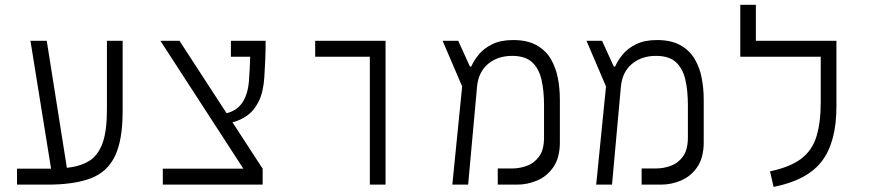

<svg xmlns="http://www.w3.org/2000/svg" viewBox="-20 -752 3556 782"><path d="M49.3 0V-64.9H177.7Q183.1 -64.9 188 -64.9L104 -585.9H170.4L252.4 -68.4Q307.1 -74.2 343.3 -96.7Q379.4 -119.1 397.5 -168.5Q415.5 -217.8 415.5 -305.2V-585.9H479.5V-298.8Q479.5 -181.2 448.2 -116.2Q417 -51.3 349.4 -25.6Q281.7 0 173.3 0Z M643.1 0V-64.9H971.2L633.3 -585.9H710.9L902.8 -291Q985.4 -310.1 994.1 -424.3Q997.6 -469.7 999 -521H920.4V-585.9H1062Q1062 -547.4 1060.3 -508.1Q1058.6 -468.8 1056.6 -438Q1052.7 -376.5 1033.4 -338.4Q1014.2 -300.3 985.8 -280.8Q957.5 -261.2 926.8 -253.9L1049.8 -64.9V0Z M1486.3 0V-521H1263.7V-585.9H1550.3V0Z M1822.3 0 1862.3 -399.9 1782.7 -585.9H1846.2L1894 -481H1899.4Q1909.7 -504.9 1929.9 -529.8Q1950.2 -554.7 1984.6 -571.8Q2019 -588.9 2069.8 -588.9Q2127.9 -588.9 2165.3 -567.9Q2202.6 -546.9 2223.4 -511.7Q2244.1 -476.6 2252.2 -433.6Q2260.3 -390.6 2260.3 -346.7V-172.9Q2260.3 -110.4 2234.4 -72.3Q2208.5 -34.2 2168.5 -17.1Q2128.4 0 2086.4 0H2007.3V-65.9H2067.4Q2096.7 -65.9 2126.2 -76.7Q2155.8 -87.4 2175.8 -114.7Q2195.8 -142.1 2195.8 -191.4V-324.2Q2195.8 -382.8 2185.3 -428Q2174.8 -473.1 2147 -498.8Q2119.1 -524.4 2065.9 -524.4Q2006.3 -524.4 1967.3 -491.2Q1928.2 -458 1922.9 -398.4L1886.7 0Z M2408.2 0 2448.2 -399.9 2368.7 -585.9H2432.1L2480 -481H2485.4Q2495.6 -504.9 2515.9 -529.8Q2536.1 -554.7 2570.6 -571.8Q2605 -588.9 2655.8 -588.9Q2713.9 -588.9 2751.2 -567.9Q2788.6 -546.9 2809.3 -511.7Q2830.1 -476.6 2838.1 -433.6Q2846.2 -390.6 2846.2 -346.7V-172.9Q2846.2 -110.4 2820.3 -72.3Q2794.4 -34.2 2754.4 -17.1Q2714.4 0 2672.4 0H2593.3V-65.9H2653.3Q2682.6 -65.9 2712.2 -76.7Q2741.7 -87.4 2761.7 -114.7Q2781.7 -142.1 2781.7 -191.4V-324.2Q2781.7 -382.8 2771.2 -428Q2760.7 -473.1 2732.9 -498.8Q2705.1 -524.4 2651.9 -524.4Q2592.3 -524.4 2553.2 -491.2Q2514.2 -458 2508.8 -398.4L2472.7 0Z M3322.8 -585.9H3386.7V-318.4Q3386.7 -173.8 3327.6 -95.9Q3268.6 -18.1 3130.9 9.3L3116.2 -54.2Q3198.2 -71.3 3243.2 -105.5Q3288.1 -139.6 3305.4 -196.3Q3322.8 -252.9 3322.8 -335.9V-521H2995.1V-732.4H3058.6V-585.9Z"/></svg>

Font: CaskaydiaMono NF Light
Style: Regular
Weight: 300
Designer: Aaron Bell
Foundry: Saja Typeworks
Version: Version 2111.001; ttfautohint (v1.8.4);Nerd Fonts 3.1.1